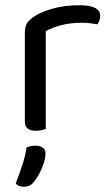

<svg xmlns="http://www.w3.org/2000/svg" viewBox="-20 -495 422 734"><path d="M155 -376V-218H75V-370Q75 -393 83.5 -406.5Q92 -420 112 -433Q138 -450 183 -462.5Q228 -475 283 -475Q363 -475 363 -435Q363 -425 360 -416.5Q357 -408 352 -402Q342 -404 326 -406Q310 -408 294 -408Q248 -408 213 -398.5Q178 -389 155 -376ZM75 -264 155 -252V-2Q150 0 140 2.5Q130 5 118 5Q97 5 86 -3.5Q75 -12 75 -31ZM109 201Q101 211 91.5 215Q82 219 71 219Q50 219 40 206Q54 171 66 134Q78 97 81 69Q90 65 98.5 63.5Q107 62 117 62Q133 62 143.5 69.5Q154 77 154 92Q154 108 147 129.5Q140 151 129.5 170Q119 189 109 201Z"/></svg>

Font: Baloo Tammudu 2
Style: Regular
Weight: 400
Designer: Maithili Shingre, Omkar Shende and Ek Type
Foundry: Ek Type
Version: Version 1.700